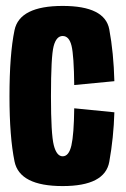

<svg xmlns="http://www.w3.org/2000/svg" viewBox="-20 -624 424 648"><path d="M191.5 4Q334 4 348.8 -77.8Q363.5 -159.5 366 -245L230.5 -258.5Q229.5 -170 221 -133.2Q212.5 -96.5 191.5 -96.5Q171 -96.5 161.5 -134Q152 -171.5 152 -298.5Q152 -433.5 161 -468Q170 -502.5 191.5 -502.5Q213.5 -502.5 221.5 -469.2Q229.5 -436 230.5 -337L366 -350Q363.5 -446 348.8 -525Q334 -604 191.5 -604Q46 -604 29 -522.2Q12 -440.5 12 -298.5Q12 -162.5 29 -79.2Q46 4 191.5 4Z"/></svg>

Font: Anybody ExtraCondensed
Style: Bold
Weight: 700
Width: 2
Version: Version 1.113;gftools[0.9.25]